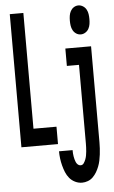

<svg xmlns="http://www.w3.org/2000/svg" viewBox="-63 -792 626 1056"><g transform="rotate(-5 250.0 -263.5)"><path d="M411 -590Q397 -590 385.5 -597.5Q374 -605 367.5 -617Q361 -629 359 -642.5Q357 -656 357 -670Q357 -684 359 -697.5Q361 -711 367.5 -723Q374 -735 385.5 -742.5Q397 -750 411 -750Q424 -750 436 -742.5Q448 -735 454.5 -723Q461 -711 463 -697.5Q465 -684 465 -670Q465 -656 463 -642.5Q461 -629 454.5 -617Q448 -605 436 -597.5Q424 -590 411 -590ZM31 0V-735H106V-96H233V0ZM347 223Q327 223 308.5 214Q290 205 277.5 190Q265 175 257.5 156.5Q250 138 245 118.5Q240 99 237.5 79.5Q235 60 235 40H310Q310 49 310.5 57.5Q311 66 312.5 74.5Q314 83 316 91Q318 99 321.5 107Q325 115 331.5 121Q338 127 347 127Q358 127 364.5 117.5Q371 108 375 97.5Q379 87 381 76Q383 65 384 54Q385 43 385.5 32Q386 21 386 10V-424H319V-520H461V10Q461 27 460 43.5Q459 60 457 77Q455 94 451.5 110.5Q448 127 442 142.5Q436 158 427.5 172.5Q419 187 407 199Q395 211 379 217Q363 223 347 223Z"/></g></svg>

Font: Iosevka SS08 Regular
Style: Bold
Weight: 700
Monospace: yes
Designer: Belleve Invis
Foundry: Belleve Invis
Version: Version 16.3.4; ttfautohint (v1.8.4)